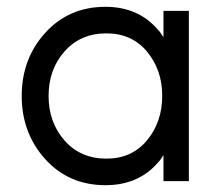

<svg xmlns="http://www.w3.org/2000/svg" viewBox="-20 -532 647 564"><path d="M460.2 -500V-422.8Q456.2 -428.3 452.7 -433.9Q449.2 -439.5 444.3 -444.2Q386.8 -512 289.7 -512Q182.7 -512 113.3 -436Q43.8 -360 43.8 -250Q43.8 -140.8 113.3 -64Q182.7 12 289.7 12Q387.7 12 445 -55.7Q449.7 -60.2 453 -65.6Q456.3 -71 460.2 -76.3V0H534.8V-500ZM292.5 -434Q366.5 -434 411.2 -381.2Q433.3 -354.7 444.9 -322.3Q456.5 -290 456.5 -250Q456.5 -211 444.9 -178.2Q433.3 -145.3 411.2 -119Q366.5 -66 292.5 -66Q216.8 -66 169.8 -119Q122.7 -172.7 122.7 -250Q122.7 -328.2 169.8 -381.2Q216.8 -434 292.5 -434Z"/></svg>

Font: Unageo Variable
Style: Regular
Weight: 300
Designer: Richard Sepsi
Foundry: Richard Sepsi
Version: Version 2.200